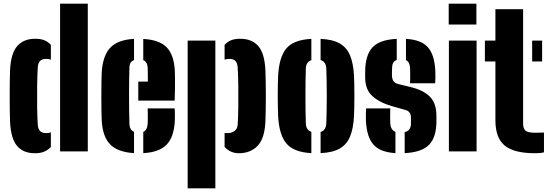

<svg xmlns="http://www.w3.org/2000/svg" viewBox="-20 -820 2978 1040"><path d="M305.5 0V-800H455.5V0ZM34.5 -159Q33.5 -182.5 33 -220.2Q32.5 -258 32.5 -300Q32.5 -342 33 -379.8Q33.5 -417.5 34.5 -441Q39 -532 73.8 -571Q108.5 -610 170.5 -610Q201.5 -610 221.2 -601.5Q241 -593 255.5 -577V-497Q242 -501 230.5 -501Q207.5 -501 196.8 -489.5Q186 -478 184.5 -454Q182 -410.5 181.2 -353.5Q180.5 -296.5 181.2 -240.8Q182 -185 184.5 -146Q186 -122 196.8 -110.5Q207.5 -99 230.5 -99Q242 -99 255.5 -103V-23.5Q240 -7.5 219.8 1.2Q199.5 10 168.5 10Q106.5 10 72.8 -29.2Q39 -68.5 34.5 -159Z M531 -168Q530 -185 529.5 -220.2Q529 -255.5 529 -297Q529 -338.5 529.5 -375Q530 -411.5 531 -430Q537.5 -520.5 578.2 -562.5Q619 -604.5 706 -609.5V-494.5Q681.5 -486.5 681 -453Q679 -382 679 -302Q679 -222 681 -152Q681.5 -115.5 706 -106V9.5Q618 4 577 -37.5Q536 -79 531 -168ZM729 -275V-378H781Q781 -405 780.5 -426.8Q780 -448.5 780 -453Q778.5 -485 756 -494V-609Q843 -604.5 882.8 -563.8Q922.5 -523 927 -436Q927.5 -425 927.8 -397.2Q928 -369.5 927.8 -336.2Q927.5 -303 926 -275ZM756 9.5V-105.5Q778 -114.5 780 -152Q781.5 -177.5 780 -233H926Q927 -228 927.5 -206.2Q928 -184.5 927 -168Q923 -78.5 882.8 -36.8Q842.5 5 756 9.5Z M1196.5 -100Q1200 -99.5 1203.8 -99.2Q1207.5 -99 1211.5 -99Q1235 -99 1250.5 -110.5Q1266 -122 1267.5 -146Q1270 -185 1270.8 -240.8Q1271.5 -296.5 1270.8 -353.5Q1270 -410.5 1267.5 -454Q1266 -478 1255.5 -489.5Q1245 -501 1221.5 -501Q1210 -501 1196.5 -497V-577Q1211 -593 1230.8 -601.5Q1250.5 -610 1281.5 -610Q1344 -610 1378.5 -571Q1413 -532 1417.5 -441Q1418.5 -417.5 1419.2 -379.8Q1420 -342 1420 -300Q1420 -258 1419.2 -220.2Q1418.5 -182.5 1417.5 -159Q1413 -68.5 1374.5 -29.2Q1336 10 1273.5 10Q1228.5 10 1196.5 -24ZM996.5 200V-600H1146.5V200Z M1486.5 -191Q1486 -208 1485.2 -236.8Q1484.5 -265.5 1484.5 -298.5Q1484.5 -331.5 1485 -361.5Q1485.5 -391.5 1486.5 -410Q1492 -511 1531.2 -557.8Q1570.5 -604.5 1666.5 -609.5V-494Q1637.5 -484.5 1636.5 -448Q1634.5 -379 1634.5 -300.2Q1634.5 -221.5 1636.5 -153Q1637.5 -115.5 1666.5 -106V9.5Q1571.5 4.5 1531.8 -42.2Q1492 -89 1486.5 -191ZM1716.5 9.5V-105Q1746 -114 1747.5 -153Q1750 -222 1750 -300.5Q1750 -379 1747.5 -448Q1746 -486 1716.5 -495V-609.5Q1781.5 -606.5 1819.8 -584.8Q1858 -563 1876 -520Q1894 -477 1897.5 -410Q1898.5 -393 1899 -364Q1899.5 -335 1899.5 -302Q1899.5 -269 1899 -239.5Q1898.5 -210 1897.5 -191Q1894 -123.5 1876 -80.2Q1858 -37 1819.8 -15.2Q1781.5 6.5 1716.5 9.5Z M2172 9.5V-104.5Q2206 -111.5 2206 -152V-184Q2206 -199 2198.8 -209.8Q2191.5 -220.5 2174 -225L2103 -245Q2035.5 -264.5 1996.8 -299.8Q1958 -335 1958 -401V-429Q1958 -520 1996.8 -562.5Q2035.5 -605 2129 -609.5V-495Q2104.5 -487.5 2104 -453Q2103.5 -442 2103.2 -437Q2103 -432 2103 -414Q2103 -395.5 2110 -382.5Q2117 -369.5 2140 -364L2202 -349Q2272 -332.5 2308 -296.8Q2344 -261 2344 -192V-164Q2344 -76.5 2304 -35.8Q2264 5 2172 9.5ZM2201 -369Q2201.5 -378 2201.8 -395.2Q2202 -412.5 2201.8 -429.2Q2201.5 -446 2201 -453Q2199 -486 2179 -494V-609.5Q2262.5 -604.5 2298.2 -563.5Q2334 -522.5 2338 -436Q2339 -419.5 2338.5 -397Q2338 -374.5 2337 -369ZM1962 -168Q1961.5 -184.5 1962 -206.2Q1962.5 -228 1963 -233H2094Q2092.5 -177.5 2094 -152Q2096 -116 2122 -106V9.5Q2039 4.5 2002.5 -37.2Q1966 -79 1962 -168Z M2410.5 -687V-800H2560.5V-687ZM2411.5 0V-600H2561.5V0Z M2606.5 -487V-600H2663.5V-770H2813.5V-151Q2813.5 -124 2826.2 -112.5Q2839 -101 2878.5 -101Q2890 -101 2901.2 -101.5Q2912.5 -102 2926.5 -102V5Q2916 8 2904 9Q2892 10 2878.5 10Q2764 10 2713.8 -31.5Q2663.5 -73 2663.5 -168V-487ZM2862.5 -487V-600H2916.5V-487Z"/></svg>

Font: Big Shoulders Stencil Display Black
Style: Regular
Weight: 900
Designer: Patric King
Foundry: XO Type Co
Version: Version 1.000